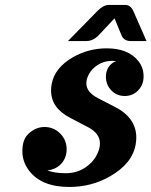

<svg xmlns="http://www.w3.org/2000/svg" viewBox="-20 -741 608 771"><path d="M417 -721.2Q417 -721.2 482.4 -721.2Q504.4 -721.2 515.1 -697.3L568.4 -576.2H504.4Q477.1 -576.2 467.3 -600.6Q467.3 -600.6 439.9 -667.5L377.4 -600.6Q354.5 -576.2 326.7 -576.2H252.9L371.1 -696.8Q395 -721.2 417 -721.2ZM258.3 9.8Q147 9.8 96.7 -55.7Q69.8 -91.3 69.8 -133.8Q69.8 -178.7 91.8 -201.2Q121.6 -231 158.7 -231Q195.8 -231 221.7 -204.8Q247.6 -178.7 247.6 -141.6Q247.6 -103.5 220.7 -78.1Q201.7 -60.5 170.4 -56.6Q199.2 -45.4 243.7 -45.4Q288.1 -45.4 321.8 -67.9Q365.7 -97.2 378.4 -143.6Q381.3 -154.8 381.3 -165Q381.3 -205.1 334 -230L261.2 -268.1Q185.1 -307.6 185.1 -377.4Q185.1 -390.1 187.5 -403.3Q199.7 -469.2 272.9 -511.2Q335.4 -546.9 408.7 -546.9Q495.6 -546.9 536.1 -495.1Q556.6 -469.2 556.6 -434.6Q556.6 -400.4 534.7 -377.9Q512.7 -355.5 481 -355.5Q449.2 -355.5 427.2 -377.9Q405.3 -400.4 405.3 -433.1Q405.3 -464.8 427.7 -484.9Q436 -492.2 446.8 -495.1Q438.5 -496.6 429.2 -496.6Q397.5 -496.6 372.1 -480Q337.9 -457.5 328.6 -421.9Q326.7 -414.1 326.7 -406.2Q326.7 -370.6 374.5 -346.2L440.9 -312Q527.3 -268.1 527.3 -188.5Q527.3 -175.8 524.9 -162.1Q512.7 -85.4 422.4 -33.2Q347.7 9.8 258.3 9.8Z"/></svg>

Font: Cursive Sans
Style: Bold
Weight: 700
Italic angle: -15°
Designer: Wojciech Kalinowski "wmk69" (wmk69@o2.pl)
Foundry: Wojciech Kalinowski "wmk69" (wmk69@o2.pl)
Version: Wersja 3.1.0; 2022-02-18